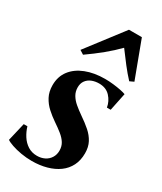

<svg xmlns="http://www.w3.org/2000/svg" viewBox="-206 -867 804 953"><g transform="rotate(30 196.0 -391.0)"><path d="M358 -405H336.5Q331 -438.5 307.5 -464Q284 -489.5 244 -489.5Q221 -489.5 202 -481.8Q183 -474 171.8 -458.5Q160.5 -443 160.5 -420Q160.5 -396 171.8 -376.8Q183 -357.5 202.5 -341Q222 -324.5 246.5 -307.5Q279 -285.5 303.5 -264Q328 -242.5 342 -216.2Q356 -190 356 -154Q356 -113.5 340.5 -82.8Q325 -52 296.5 -31.2Q268 -10.5 229.5 0.2Q191 11 145.5 11Q114.5 11 83.8 5.8Q53 0.5 29.2 -7.8Q5.5 -16 -4.5 -23.5L20 -127.5H41Q49 -100.5 64.2 -76.8Q79.5 -53 102.2 -38.5Q125 -24 155 -24Q178.5 -24 197.8 -33.5Q217 -43 228.2 -60.8Q239.5 -78.5 239.5 -102Q239.5 -126.5 228 -145Q216.5 -163.5 196 -180Q175.5 -196.5 148 -215Q123 -232 99.8 -253Q76.5 -274 61.8 -301.8Q47 -329.5 47 -367Q47 -416.5 73.8 -451.5Q100.5 -486.5 148.2 -505.2Q196 -524 258 -524Q282 -524 306 -521.2Q330 -518.5 349.5 -514.5Q369 -510.5 379 -506.5ZM102.5 -573 79.5 -587.5 238 -794.5H312L390.5 -584.5L367 -573.5Q340.5 -602 314.5 -635.5Q288.5 -669 262 -705Q229.5 -671.5 189.2 -638.5Q149 -605.5 102.5 -573Z"/></g></svg>

Font: Merriweather 120pt SemiBold
Style: Italic
Weight: 600
Italic angle: -7.8°
Version: Version 2.101